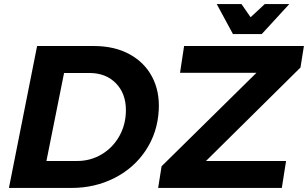

<svg xmlns="http://www.w3.org/2000/svg" viewBox="-20 -927 1519 947"><path d="M763 -384Q757 -273 699 -185.5Q641 -98 544.5 -49Q448 0 332 0H24L163 -700H444Q544 -700 618 -660Q692 -620 730 -548.5Q768 -477 763 -384ZM421 -567H296L209 -133H361Q426 -133 481 -165.5Q536 -198 568.5 -255.5Q601 -313 601 -384Q601 -466 551.5 -516.5Q502 -567 421 -567ZM1479 -700 1462 -594 996 -133H1391L1370 0H760L777 -107L1245 -568H868L888 -700ZM1286 -907H1407L1271 -759H1129L1049 -907H1171L1216 -842Z"/></svg>

Font: Gontserrat SemiBold
Style: Italic
Weight: 600
Italic angle: -11.3°
Designer: Julieta Ulanovsky
Foundry: Julieta Ulanovsky
Version: Version 6.001